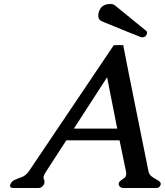

<svg xmlns="http://www.w3.org/2000/svg" viewBox="-20 -933 826 963"><path d="M677.7 -750.5Q675.3 -750.5 494.1 -824.7Q472.7 -833 472.7 -854.5Q472.7 -860.4 474.1 -867.2Q484.9 -913.1 533.2 -913.1Q548.3 -913.1 558.6 -904.3L714.4 -777.3Q718.8 -770.5 716.8 -763.7Q712.4 -745.6 691.9 -745.6Q686.5 -745.6 677.7 -750.5ZM567.9 -288.1 517.1 -545.4Q487.3 -498 438.5 -423.8Q390.1 -349.6 350.6 -288.1ZM785.6 -6.3Q784.7 -2.9 780.3 3.4Q775.9 9.8 762.7 9.8H597.7Q588.9 9.8 582.5 4.4Q576.7 -1 575.7 -5.9Q574.7 -10.7 575.7 -15.6Q577.1 -21 585.4 -27.3Q593.8 -34.2 600.1 -38.1Q606.4 -42 608.9 -45.9Q611.3 -49.8 612.3 -55.7Q613.8 -61.5 612.8 -68.8L579.6 -229H312.5Q290 -194.3 262.7 -152.3Q235.4 -110.4 219.2 -85Q202.6 -59.6 201.2 -55.2Q199.7 -50.3 198.7 -46.9Q198.2 -43.5 198.7 -39.6Q198.7 -35.6 201.2 -31.2Q203.6 -26.9 203.1 -21.5Q202.6 -16.1 202.6 -13.7Q201.7 -10.3 199.7 -7.3Q189.9 9.8 173.3 9.8H47.4Q30.3 9.8 30.3 -1Q30.3 -2.9 30.8 -4.9Q31.2 -7.8 33.7 -11.7Q39.6 -25.4 58.1 -32.7Q76.7 -40 97.2 -48.3Q114.7 -59.1 125 -74.2L550.8 -706.5H598.1Q610.4 -642.1 627 -558.6Q644 -475.1 661.6 -386.7Q679.2 -298.3 696.3 -214.8Q713.4 -131.3 724.6 -74.2Q727.5 -58.6 739.7 -48.8Q752 -39.1 761.7 -34.7Q771 -29.3 778.3 -24.4Q785.2 -19.5 785.6 -14.6Q786.1 -12.2 786.1 -10.3Q786.1 -7.8 785.6 -6.3Z"/></svg>

Font: Caudex
Style: Bold
Weight: 700
Italic angle: -13°
Version: Version 1.04